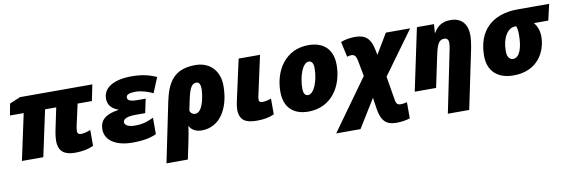

<svg xmlns="http://www.w3.org/2000/svg" viewBox="-56 -1002 4966 1680"><g transform="rotate(-10 2427.0 -161.5)"><path d="M545 10C608 10 666 -2 708 -22V-163C675 -150 646 -143 622 -143C605 -143 591 -151 591 -173C591 -186 594 -205 597 -220L639 -410H766L795 -553H153L57 -513L38 -410H160L72 0H262L350 -410H449L407 -209C401 -182 397 -145 397 -123C397 -22 454 10 545 10Z M1054 10C1151 10 1218 -4 1267 -28V-174C1227 -155 1180 -133 1103 -133C1033 -133 1010 -157 1010 -179C1010 -209 1051 -225 1123 -225H1207L1233 -349H1163C1093 -349 1072 -364 1072 -386C1072 -414 1102 -424 1158 -424C1200 -424 1263 -408 1309 -383L1365 -518C1304 -546 1237 -563 1145 -563C979 -563 891 -502 891 -408C891 -351 926 -316 979 -297V-293C865 -276 813 -231 813 -150C813 -49 910 10 1054 10Z M1314 240H1504L1532 107C1544 48 1555 -7 1560 -50C1576 -15 1614 10 1670 10C1829 10 1923 -139 1923 -343C1923 -468 1847 -563 1711 -563C1522 -563 1458 -457 1423 -288ZM1637 -143C1618 -143 1600 -153 1591 -178L1612 -279C1636 -393 1662 -410 1694 -410C1720 -410 1730 -385 1730 -345C1730 -328 1717 -143 1637 -143Z M2160 10C2221 10 2270 1 2313 -19V-159C2283 -147 2253 -143 2230 -143C2214 -143 2204 -153 2204 -168C2204 -178 2206 -190 2210 -209L2285 -553H2095L2015 -189C2010 -166 2005 -135 2005 -118C2005 -17 2062 10 2160 10Z M2617 10C2822 10 2930 -161 2930 -350C2930 -486 2853 -563 2716 -563C2511 -563 2404 -392 2404 -203C2404 -67 2481 10 2617 10ZM2638 -133C2613 -133 2598 -154 2598 -197C2598 -306 2639 -421 2694 -421C2720 -421 2735 -399 2735 -356C2735 -248 2694 -133 2638 -133Z M2822 240H3038L3193 -11L3207 85C3225 205 3273 240 3357 240C3407 240 3444 233 3479 222V79C3449 86 3432 87 3422 87C3401 87 3384 80 3378 44L3342 -172L3619 -553H3403L3296 -374L3288 -416C3268 -524 3221 -563 3130 -563C3086 -563 3035 -554 3003 -540L3033 -404C3049 -409 3056 -411 3070 -411C3095 -411 3112 -401 3121 -351L3147 -213Z M3814 240H4004L4115 -294C4122 -329 4127 -369 4127 -406C4127 -491 4084 -563 3980 -563C3911 -563 3865 -539 3829 -477H3825L3831 -553H3679L3562 0H3752L3809 -271C3832 -382 3850 -412 3898 -412C3917 -412 3934 -399 3934 -371C3934 -348 3929 -318 3925 -302Z M4440 10C4653 10 4737 -148 4737 -284C4737 -337 4719 -379 4694 -410H4821L4854 -553H4575C4342 -553 4214 -422 4214 -203C4214 -64 4302 10 4440 10ZM4460 -133C4435 -133 4408 -152 4408 -210C4408 -332 4461 -410 4527 -410H4536C4543 -393 4547 -368 4547 -332C4547 -218 4519 -133 4460 -133Z"/></g></svg>

Font: Noto Sans UI Black
Style: Italic
Weight: 900
Italic angle: -372°
Designer: Monotype Design Team
Foundry: Monotype Imaging Inc.
Version: Version 1.901